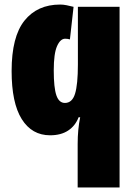

<svg xmlns="http://www.w3.org/2000/svg" viewBox="-20 -583 601 843"><path d="M303 -553 287 -410Q277 -413 266 -413Q245 -413 230.5 -380.5Q216 -348 216 -274Q216 -198 227.5 -164.5Q239 -131 265 -131Q297 -131 309.5 -171.5Q322 -212 322 -300V-553H505V240H321V49Q321 -15 332 -68H325Q311 -31 279.5 -10Q248 11 200 11Q120 11 75.5 -60Q31 -131 31 -271Q31 -422 87.5 -492.5Q144 -563 244 -563Q258 -563 272.5 -560Q287 -557 303 -553Z"/></svg>

Font: Noto Sans Display Black Narrow
Style: Regular
Weight: 900
Width: 4
Designer: Monotype Design team
Foundry: Monotype Imaging Inc.
Version: Version 1.000